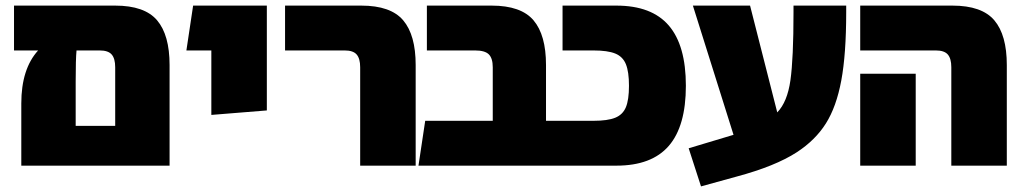

<svg xmlns="http://www.w3.org/2000/svg" viewBox="-20 -591 3672 685"><path d="M585 -359V0H56V-222Q56 -345 116 -411H30V-571H391Q496 -571 540.5 -518.5Q585 -466 585 -359ZM391 -142V-351Q391 -382 378.5 -396.5Q366 -411 336 -411H253Q250 -380 250 -300V-142Z M734 -411H645L669 -571H932V-197L734 -181Z M1265 -351Q1265 -382 1252.5 -396.5Q1240 -411 1210 -411H997V-571H1269Q1374 -571 1418.5 -518.5Q1463 -466 1463 -359V0H1265Z M1992 -160V0H1473L1497 -160H1738V-351Q1738 -383 1724 -397Q1710 -411 1675 -411H1503V-571H1734Q1839 -571 1883.5 -518.5Q1928 -466 1928 -359V-160Z M1987 -160H2097Q2148 -160 2175 -171Q2202 -182 2213 -208.5Q2224 -235 2224 -285Q2224 -335 2213 -362Q2202 -389 2175 -400Q2148 -411 2097 -411H1987V-571H2179Q2305 -571 2366 -500Q2427 -429 2427 -285Q2427 -141 2366 -70.5Q2305 0 2179 0H1972Z M2999 -571V-548Q2999 -398 2981.5 -304Q2964 -210 2926.5 -150.5Q2889 -91 2823 -48Q2746 2 2608 39L2481 74L2437 -62L2567 -101L2597 -110L2452 -571H2656L2753 -190Q2789 -227 2800 -304.5Q2811 -382 2811 -548V-571Z M3374 -351Q3374 -382 3361.5 -396.5Q3349 -411 3319 -411H3049V-571H3378Q3483 -571 3527.5 -518.5Q3572 -466 3572 -359V0H3374ZM3049 -328H3247V0H3049Z"/></svg>

Font: FiraGO Heavy
Style: Regular
Weight: 900
Designer: bBox Type
Foundry: bBox Type GmbH
Version: Version 1.001